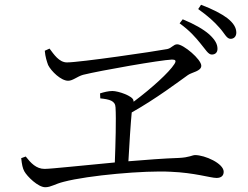

<svg xmlns="http://www.w3.org/2000/svg" viewBox="-20 -819 1040 806"><path d="M822 -636C843 -611 854 -590 869 -590C883 -590 893 -598 893 -614C893 -634 883 -652 858 -675C834 -696 796 -718 747 -738L734 -721C777 -690 801 -662 822 -636ZM901 -703C923 -679 931 -656 948 -656C963 -656 972 -667 972 -682C972 -702 961 -722 934 -743C910 -761 874 -780 824 -799L812 -781C855 -750 878 -729 901 -703ZM69 -155C72 -128 75 -113 82 -100C94 -78 140 -33 170 -33C194 -33 211 -47 248 -56C351 -83 588 -104 696 -98C797 -94 864 -72 889 -72C908 -72 919 -81 919 -98C919 -133 840 -168 799 -168C787 -168 775 -158 731 -156C668 -154 593 -148 519 -142C523 -216 529 -307 533 -347C636 -405 728 -475 769 -504C786 -516 825 -520 825 -543C825 -570 750 -633 724 -633C708 -633 701 -617 682 -613C630 -603 315 -557 261 -557C228 -557 206 -591 188 -615L168 -606C170 -580 177 -560 182 -546C195 -520 236 -480 266 -480C286 -480 304 -498 329 -505C402 -523 653 -567 702 -569C717 -569 721 -564 712 -550C690 -515 616 -448 541 -392L540 -398C537 -416 477 -437 452 -437C435 -437 416 -432 400 -427L401 -406C440 -402 464 -396 465 -368C468 -321 465 -213 462 -137C321 -124 194 -110 167 -110C132 -110 109 -135 88 -162Z"/></svg>

Font: Source Han Serif KR
Style: Regular
Weight: 400
Designer: Ryoko NISHIZUKA 西塚涼子 (kana & ideographs); Frank Grießhammer (Latin, Greek & Cyrillic); Wenlong ZHANG 张文龙 (bopomofo); San
Foundry: Adobe
Version: Version 2.001;hotconv 1.1.0;makeotfexe 2.6.0